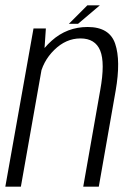

<svg xmlns="http://www.w3.org/2000/svg" viewBox="-34 -702 499 722"><path d="M-14 0H44.5L131.5 -492L138.5 -595H92ZM279 0H337.5L401 -361.5Q420.5 -474 399.2 -537.2Q378 -600.5 295.5 -600.5Q218 -600.5 160.2 -548.8Q102.5 -497 91 -434L115 -410Q125.5 -470.5 169.8 -514Q214 -557.5 268.5 -557.5Q324 -557.5 342.8 -511.8Q361.5 -466 343 -363.5ZM225 -612.5H259.5L341.5 -682H294.5Z"/></svg>

Font: Anybody SemiCondensed Light
Style: Italic
Weight: 300
Width: 4
Italic angle: -10°
Version: Version 1.113;gftools[0.9.25]